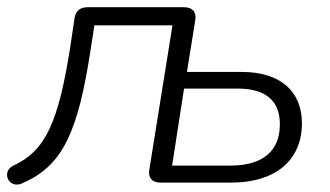

<svg xmlns="http://www.w3.org/2000/svg" viewBox="-28 -505 912 531"><path d="M31 3C144 -45 187 -134 223 -370L233 -435H449L385 -36C381 -13 393 0 416 0H612C734 0 807 -62 807 -164C807 -252 748 -306 641 -306H489L512 -449C516 -472 504 -485 481 -485H214C194 -485 181 -475 178 -454L166 -373C133 -166 98 -88 9 -47C-25 -31 -5 17 31 3ZM608 -47H448L481 -260H629C704 -260 746 -229 746 -161C746 -88 700 -47 608 -47Z"/></svg>

Font: SN Pro Light
Style: Italic
Weight: 300
Italic angle: -8.99998°
Designer: Tobias Whetton
Foundry: Supernotes
Version: Version 1.001;Glyphs 3.2 (3249)